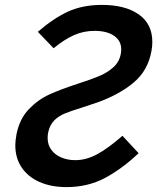

<svg xmlns="http://www.w3.org/2000/svg" viewBox="-20 -755 642 784"><path d="M251.5 9Q188.5 9 141.2 -12Q94 -33 68.2 -71.5Q42.5 -110 42.5 -162Q42.5 -181 47.5 -207.5Q60 -269.5 97.5 -308.8Q135 -348 181 -369Q227 -390 299 -413.5Q354.5 -431.5 386.5 -445Q418.5 -458.5 442.5 -480Q466.5 -501.5 473 -533.5Q475 -543 475 -553Q475 -589 445.5 -609Q416 -629 366.5 -629Q321.5 -629 282 -611.5Q242.5 -594 199 -558L134.5 -625Q198.5 -680.5 258.2 -707.8Q318 -735 396.5 -735Q491 -735 546.5 -696.2Q602 -657.5 602 -583.5Q602 -565 598.5 -547Q584.5 -467.5 526.5 -418.5Q468.5 -369.5 378.5 -337Q366.5 -332.5 314 -315.5Q268.5 -301.5 243.8 -291.2Q219 -281 201.2 -263Q183.5 -245 177 -215.5Q174.5 -205 174.5 -191.5Q174.5 -163.5 189.8 -143Q205 -122.5 230.8 -111.8Q256.5 -101 287.5 -101Q331.5 -101 376 -124.8Q420.5 -148.5 480 -200.5L546 -129.5Q478.5 -65.5 408.5 -28.2Q338.5 9 251.5 9Z"/></svg>

Font: JuliaMono BoldItalic
Style: Regular
Weight: 700
Italic angle: -9°
Monospace: yes
Designer: cormullion
Foundry: corm
Version: Version 0.049; ttfautohint (v1.8.4)